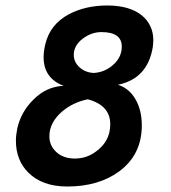

<svg xmlns="http://www.w3.org/2000/svg" viewBox="-20 -663 624 700"><path d="M537 -491Q518 -376 410 -354Q451 -341 474 -301Q497 -261 497 -206Q497 -98 413 -37Q338 17 225 17Q134 17 83 -34Q38 -79 38 -150Q38 -170 43 -195Q57 -256 102 -300Q150 -348 212 -350Q139 -378 139 -454Q139 -476 145 -501Q162 -574 231 -611Q292 -643 371 -643Q452 -643 497 -607Q539 -572 539 -516Q539 -509 537 -491ZM424 -493Q424 -546 350 -546Q314 -546 283 -523Q249 -498 249 -463Q249 -437 269.5 -418Q290 -399 321 -397Q362 -399 393 -427Q424 -455 424 -493ZM379 -182Q382 -197 382 -210Q382 -279 300 -301Q246 -290 206 -256Q160 -216 160 -166Q160 -132 185.5 -108.5Q211 -85 253 -85Q298 -85 333 -113Q370 -141 379 -182Z"/></svg>

Font: GFS Neohellenic Rg
Style: Bold Italic
Weight: 700
Italic angle: -12°
Designer: Designed by Takis Katsoulidis and George D. Matthiopoulos.
Foundry: Designed by Takis Katsoulidis and George D. Matthiopoulos.
Version: Version 1.0